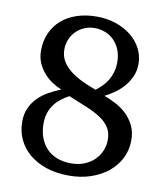

<svg xmlns="http://www.w3.org/2000/svg" viewBox="-80 -754 723 836"><g transform="rotate(10 281.5 -335.5)"><path d="M420.9 -166Q420.9 -197.3 407.7 -219Q394.5 -240.7 369.1 -258.1Q343.8 -275.4 307.1 -290.8Q270.5 -306.2 223.1 -325.2Q204.1 -314.9 187.7 -302.2Q171.4 -289.6 159.2 -273.2Q147 -256.8 139.9 -235.8Q132.8 -214.8 132.8 -188Q132.8 -155.8 142.3 -128.4Q151.9 -101.1 170.4 -80.8Q189 -60.5 216.8 -49.3Q244.6 -38.1 280.8 -38.1Q313 -38.1 339.1 -48.6Q365.2 -59.1 383.3 -76.9Q401.4 -94.7 411.1 -117.9Q420.9 -141.1 420.9 -166ZM402.8 -505.9Q402.8 -536.6 393.1 -560.8Q383.3 -585 366.7 -601.8Q350.1 -618.7 327.9 -627.4Q305.7 -636.2 280.8 -636.2Q255.4 -636.2 234.1 -626.7Q212.9 -617.2 197.8 -601.6Q182.6 -585.9 174.3 -565.2Q166 -544.4 166 -522Q166 -495.6 177.2 -474.4Q188.5 -453.1 209.5 -435.1Q230.5 -417 261 -401.6Q291.5 -386.2 330.1 -372.1Q345.2 -383.3 358.6 -397Q372.1 -410.6 381.8 -427.2Q391.6 -443.8 397.2 -463.4Q402.8 -482.9 402.8 -505.9ZM522 -182.1Q522 -139.2 503.7 -102.8Q485.4 -66.4 453.1 -40Q420.9 -13.7 376.7 1.2Q332.5 16.1 280.8 16.1Q225.6 16.1 181.2 1.5Q136.7 -13.2 105.2 -39.6Q73.7 -65.9 56.9 -101.8Q40 -137.7 40 -180.2Q40 -214.4 52 -240.7Q64 -267.1 83.7 -287.1Q103.5 -307.1 129.4 -321.8Q155.3 -336.4 183.1 -347.2Q162.6 -355.5 141.8 -369.1Q121.1 -382.8 104.5 -401.9Q87.9 -420.9 77.4 -445.1Q66.9 -469.2 66.9 -499Q66.9 -542 82.3 -576.7Q97.7 -611.3 125.7 -636Q153.8 -660.6 193.4 -673.8Q232.9 -687 280.8 -687Q326.7 -687 365.7 -673.8Q404.8 -660.6 433.6 -637.5Q462.4 -614.3 478.8 -582.8Q495.1 -551.3 495.1 -515.1Q495.1 -483.4 483.2 -457.5Q471.2 -431.6 453.1 -411.6Q435.1 -391.6 413.6 -377Q392.1 -362.3 373 -353Q397 -344.2 423.3 -330.8Q449.7 -317.4 471.7 -296.9Q493.7 -276.4 507.8 -248.3Q522 -220.2 522 -182.1Z"/></g></svg>

Font: BabelStone Ogham Pictish
Style: Regular
Weight: 400
Designer: Andrew West
Foundry: BabelStone
Version: Version 1.02 March 14, 2022